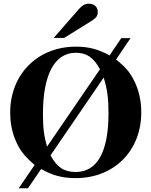

<svg xmlns="http://www.w3.org/2000/svg" viewBox="-20 -943 818 1037"><path d="M270 -738H326L468 -826C500 -846 508 -856 508 -879C508 -905 489 -923 460 -923C440 -923 424 -914 407 -895ZM685 -737H635L572 -644C508 -678 458 -691 390 -691C183 -691 35 -542 35 -335C35 -285 43 -239 60 -195C84 -135 108 -103 167 -52L81 74H131L202 -30C265 5 317 19 389 19C596 19 743 -128 743 -336C743 -401 729 -462 700 -516C678 -557 658 -580 607 -622ZM234 -151C217 -211 212 -254 212 -328C212 -540 275 -658 389 -658C448 -658 485 -633 520 -569ZM540 -524C560 -459 566 -411 566 -331C566 -123 505 -14 389 -14C326 -14 287 -40 253 -104Z"/></svg>

Font: STIXGeneral
Style: Bold
Weight: 700
Designer: MicroPress Inc., with final additions and corrections provided by Coen Hoffman, Elsevier (retired)
Version: Version 1.1.0